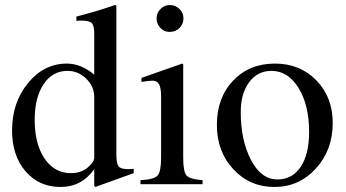

<svg xmlns="http://www.w3.org/2000/svg" viewBox="-20 -733 1375 764"><path d="M359 11 355 7V-60Q305 11 221 11Q135 11 81.5 -51.5Q28 -114 28 -214Q28 -325 91.5 -402.5Q155 -480 246 -480Q302 -480 355 -436V-598Q355 -630 345.5 -640.5Q336 -651 307 -651Q292 -651 284 -650V-667Q379 -692 437 -713L443 -711V-119Q443 -83 451.5 -71.5Q460 -60 489 -60Q494 -60 512 -61V-44ZM262 -44Q302 -44 328.5 -66Q355 -88 355 -106V-346Q355 -389 323 -420Q291 -451 249 -451Q189 -451 153.5 -398Q118 -345 118 -256Q118 -160 157.5 -102Q197 -44 262 -44Z M586 -412Q574 -412 543 -407V-423L705 -480L709 -477V-106Q709 -50 722 -35Q735 -20 786 -16V0H539V-16Q593 -19 607 -34.5Q621 -50 621 -106V-349Q621 -383 613 -397.5Q605 -412 586 -412ZM655 -713Q678 -713 694 -697.5Q710 -682 710 -660Q710 -637 694 -621.5Q678 -606 655 -606Q633 -606 618 -622Q603 -638 603 -660Q603 -682 619 -697.5Q635 -713 655 -713Z M1074 -480Q1174 -480 1239 -413Q1304 -346 1304 -244Q1304 -136 1237 -62.5Q1170 11 1072 11Q974 11 908.5 -59.5Q843 -130 843 -236Q843 -344 907.5 -412Q972 -480 1074 -480ZM938 -287Q938 -175 978.5 -97Q1019 -19 1084 -19Q1143 -19 1176.5 -69Q1210 -119 1210 -208Q1210 -315 1168 -383Q1126 -451 1060 -451Q1005 -451 971.5 -406Q938 -361 938 -287Z"/></svg>

Font: MM Ethnic
Style: Regular
Weight: 400
Designer: Khon Soe Zaw Thu
Version: Version 1.00 July 18, 2016, initial release